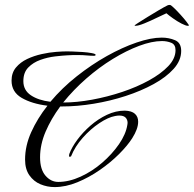

<svg xmlns="http://www.w3.org/2000/svg" viewBox="-20 -720 789 781"><path d="M202 41Q172 41 144.5 29.5Q117 18 99.5 -7Q82 -32 82 -71Q82 -127 107 -182.5Q132 -238 173 -290Q109 -298 68 -322Q27 -346 27 -392Q27 -424 45 -445.5Q63 -467 90.5 -480Q118 -493 149.5 -500Q181 -507 208.5 -509Q236 -511 252 -511Q257 -511 275.5 -510.5Q294 -510 315.5 -508.5Q337 -507 353 -504Q369 -501 369 -497Q369 -493 362 -493Q349 -493 333 -494.5Q317 -496 301 -496Q289 -496 277 -496Q265 -496 254 -495Q234 -494 204 -490.5Q174 -487 144.5 -476.5Q115 -466 95 -445.5Q75 -425 75 -390Q75 -353 105.5 -332.5Q136 -312 185 -306Q232 -362 292 -409.5Q352 -457 414.5 -492Q477 -527 535.5 -547Q594 -567 638 -567Q667 -567 692 -556.5Q717 -546 717 -513Q717 -474 686.5 -440Q656 -406 605 -378Q554 -350 491 -329.5Q428 -309 361 -298Q294 -287 233 -287H225Q188 -237 165.5 -184.5Q143 -132 143 -80Q143 -31 165 -5.5Q187 20 217 20Q261 20 308 -1.5Q355 -23 395.5 -58Q436 -93 464 -133.5Q492 -174 498 -212Q498 -214 498.5 -216Q499 -218 499 -220Q499 -233 491 -241.5Q483 -250 465 -250Q461 -250 457 -249.5Q453 -249 448 -248Q420 -243 384 -219Q348 -195 316.5 -159.5Q285 -124 269 -84Q265 -82 264 -82Q259 -82 262 -94Q272 -121 294.5 -151.5Q317 -182 348 -209Q379 -236 415 -253Q451 -270 488 -270Q516 -269 529 -257Q542 -245 542 -225Q542 -196 518 -158Q499 -128 464.5 -93.5Q430 -59 386 -28.5Q342 2 294.5 21.5Q247 41 202 41ZM237 -303Q292 -303 354.5 -314.5Q417 -326 477 -346Q537 -366 586 -393Q635 -420 664.5 -451Q694 -482 694 -516Q694 -539 676.5 -546Q659 -553 639 -553Q598 -553 546 -533.5Q494 -514 438.5 -480Q383 -446 331 -400.5Q279 -355 237 -303ZM531 -615Q526 -615 528 -617Q528 -618 543.5 -628Q559 -638 581 -651.5Q603 -665 625 -678Q647 -691 661 -698Q665 -700 671 -700Q675 -700 687.5 -688Q700 -676 714.5 -660Q729 -644 739 -631Q749 -618 749 -617Q747 -615 744 -615Q736 -615 718.5 -624Q701 -633 683.5 -645.5Q666 -658 657 -666Q643 -660 617.5 -647.5Q592 -635 567.5 -625Q543 -615 531 -615Z"/></svg>

Font: Luxurious Script
Style: Regular
Weight: 400
Designer: Robert E. Leuschke
Foundry: Robert E. Leuschke
Version: Version 1.010; ttfautohint (v1.8.3)